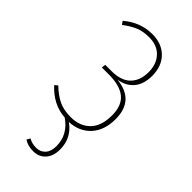

<svg xmlns="http://www.w3.org/2000/svg" viewBox="-235 -584 853 853"><g transform="rotate(45 192.0 -157.5)"><path d="M326.2 -146Q326.2 -75.7 288.3 -34.4Q250.5 6.8 188 9.8Q247.1 51.3 247.1 124Q247.1 165.5 225.3 189.7Q203.6 213.9 167 213.9Q133.3 213.9 109.9 198.2L119.1 182.1Q140.6 193.8 166 193.8Q192.4 193.8 208.7 175.8Q225.1 157.7 225.1 125Q225.1 52.7 161.1 8.8Q84.5 3.9 25.9 -60.1L40 -71.8Q70.8 -42 102.1 -26.6Q133.3 -11.2 178.2 -11.2Q235.4 -11.2 269.3 -45.4Q303.2 -79.6 303.2 -146Q303.2 -208 268.6 -236.6Q233.9 -265.1 165 -265.1H120.1L123 -284.2H163.1Q222.2 -284.2 252.2 -314.2Q282.2 -344.2 282.2 -397Q282.2 -447.3 253.7 -478Q225.1 -508.8 174.8 -508.8Q136.7 -508.8 109.9 -497.8Q83 -486.8 49.8 -461.9L39.1 -477.1Q99.6 -528.8 174.8 -528.8Q234.4 -528.8 269.8 -492.9Q305.2 -457 305.2 -397Q305.2 -344.7 279.5 -314Q253.9 -283.2 208 -275.9Q326.2 -264.2 326.2 -146Z"/></g></svg>

Font: Fira Sans Compressed Thin
Style: Regular
Weight: 100
Width: 1
Designer: Carrois Corporate & Edenspiekermann AG
Foundry: Carrois Corporate GbR & Edenspiekermann AG
Version: Version 4.203;PS 004.203;hotconv 1.0.88;makeotf.lib2.5.64775